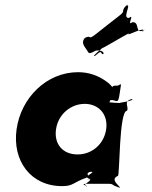

<svg xmlns="http://www.w3.org/2000/svg" viewBox="-20 -872 723 915"><path d="M398 -627C385 -649 365 -665 382 -688C409 -710 354 -668 382 -690C421 -710 394 -677 435 -708C462 -730 514 -770 542 -792C587 -826 550 -810 581 -846C608 -868 556 -824 584 -846C608 -854 559 -781 596 -787C623 -809 582 -744 610 -766C649 -770 620 -709 663 -727C690 -749 635 -702 663 -724C674 -748 585 -700 592 -710C619 -732 443 -624 471 -646C471 -646 410 -596 433 -606C460 -628 458 -628 467 -614C480 -611 476 -636 437 -631C406 -614 404 -617 398 -627ZM59 -256C38 -106 126 15 276 15C330 15 324 -1 394 -26C413 -34 377 -47 418 -55C427 -55 382 -53 420 -53C424 -45 372 -30 408 -19C417 -19 371 -18 409 -18C417 -8 363 11 394 16C403 16 355 4 393 4H498C525 4 508 12 553 22C562 22 514 23 552 23C552 14 501 -16 542 -34C551 -34 547 -344 585 -344C597 -362 563 -391 611 -400C620 -400 574 -399 612 -399C611 -389 533 -381 553 -381C553 -381 494 -383 501 -386C513 -395 496 -402 492 -400C491 -393 494 -395 516 -395C541 -391 543 -377 551 -431C558 -482 561 -472 542 -464C520 -464 517 -463 516 -457C512 -459 506 -472 481 -488C447 -511 405 -528 352 -528C202 -528 80 -406 59 -256ZM247 -256C257 -327 317 -377 384 -377C450 -377 496 -327 486 -256C476 -186 419 -136 350 -136C278 -136 237 -186 247 -256Z"/></svg>

Font: Hussar Przerywany
Style: Obl
Weight: 400
Foundry: Cannot Into Space Fonts
Version: Version 0.982